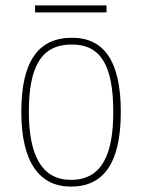

<svg xmlns="http://www.w3.org/2000/svg" viewBox="-20 -682 527 712"><path d="M110 -636H375V-662H110ZM243 10C364 10 428 -77 428 -267C428 -455 366 -542 247 -542C121 -542 59 -453 59 -267C59 -78 128 10 243 10ZM243 -15C135 -15 87 -106 87 -267C87 -433 132 -517 246 -517C355 -517 400 -437 400 -267C400 -111 359 -15 243 -15Z"/></svg>

Font: Noto Serif Thai SemiCondensed Thin
Style: Regular
Weight: 100
Width: 4
Designer: Monotype Design Team
Foundry: Monotype Imaging Inc.
Version: Version 2.002